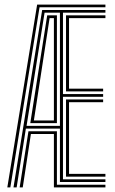

<svg xmlns="http://www.w3.org/2000/svg" viewBox="-20 -820 504 840"><path d="M12 0 142.5 -800H441.2V-788.2H153L25.2 0ZM39 0 164.5 -776.2H441.2V-764.5H255.5V-408.5H431.2V-396.5H255.5V-35.5H441.2V-23.8H242.2V-257.5H93.2L52.8 0ZM66 0 104.5 -245.8H229V-11.8H441.2V0H215.8V-233.8H115.2L79.5 0ZM96.2 -269.2H242.2V-764.5H175ZM112.5 -281.2 186.5 -752.8H229V-281.2ZM128.2 -293H215.8V-740.8H197ZM268.8 -420.2V-752.8H441.2V-740.8H282V-432H431.2V-420.2ZM268.8 -47.2V-384.8H431.2V-373H282V-59.2H441.2V-47.2Z"/></svg>

Font: Big Shoulders Inline Display Thin
Style: Regular
Weight: 400
Version: Version 2.002